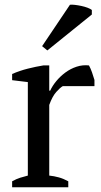

<svg xmlns="http://www.w3.org/2000/svg" viewBox="-20 -787 424 807"><path d="M31 0ZM244 -425Q233 -419 216.5 -400.5Q200 -382 187 -346V-49Q207 -47 227 -41.5Q247 -36 267 -25V0H31V-25Q49 -35 65 -40Q81 -45 97 -49V-442L31 -450V-476Q63 -490 97 -498.5Q131 -507 162 -512H187V-406H191Q200 -426 216.5 -446Q233 -466 254.5 -482Q276 -498 301.5 -506.5Q327 -515 354 -512Q361 -499 366.5 -483.5Q372 -468 377 -451V-425ZM274 -767Q282 -768 295 -766.5Q308 -765 322 -762Q336 -759 348 -754.5Q360 -750 366 -745V-726L179 -575L157 -593Z"/></svg>

Font: PT Serif
Style: Regular
Weight: 400
Designer: A.Korolkova, O.Umpeleva, V.Yefimov
Foundry: ParaType Ltd
Version: Version 1.000W OFL; ttfautohint (v1.6)